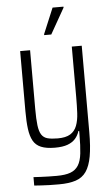

<svg xmlns="http://www.w3.org/2000/svg" viewBox="-61 -761 578 1000"><g transform="rotate(-5 228.0 -261.0)"><path d="M206 199Q181 199 157.5 198.5Q134 198 114 196.5Q94 195 77 194V150Q95 151 114 152Q133 153 154.5 153.5Q176 154 198 154Q243 154 270 144Q297 134 311.5 111Q326 88 330.5 48.5Q335 9 335 -51V-69H331Q324 -46 309 -29Q294 -12 268.5 -2.5Q243 7 202 7Q157 7 129.5 -4.5Q102 -16 88.5 -40.5Q75 -65 70 -103Q65 -141 65 -195V-510H117V-203Q117 -150 121 -117.5Q125 -85 136 -68Q147 -51 167.5 -45.5Q188 -40 221 -40Q263 -40 286.5 -54.5Q310 -69 320.5 -96.5Q331 -124 333 -162Q335 -200 335 -246V-510H387V-59Q387 18 378 68Q369 118 349 147Q329 176 294 187.5Q259 199 206 199ZM197 -582V-587L253 -721H310V-716L234 -582Z"/></g></svg>

Font: Saira Condensed Light
Style: Regular
Weight: 300
Width: 3
Designer: Hector Gatti with collaboration of the Omnibus-Type team
Foundry: Omnibus-Type
Version: Version 1.101